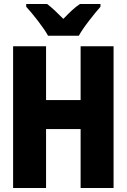

<svg xmlns="http://www.w3.org/2000/svg" viewBox="-20 -947 640 967"><path d="M377 -767Q394 -798 428 -842Q462 -886 486 -913V-927H383Q363 -914 342.5 -895Q322 -876 299 -852Q276 -875 256.5 -893.5Q237 -912 217 -927H112V-913Q138 -885 172.5 -840Q207 -795 222 -767ZM212 0V-297H386V0H552V-714H386V-443H212V-714H46V0Z"/></svg>

Font: Noto Sans Mono UI ExtraBold
Style: Regular
Weight: 800
Designer: Monotype Design team
Foundry: Monotype Imaging Inc.
Version: 1.000